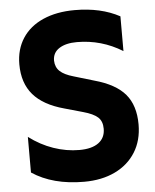

<svg xmlns="http://www.w3.org/2000/svg" viewBox="-55 -826 715 886"><g transform="rotate(-5 302.5 -382.5)"><path d="M58 -50V-215Q111 -175 170.5 -154.5Q230 -134 290 -134Q348 -134 379 -157Q410 -180 410 -222Q410 -257 389.5 -275.5Q369 -294 322 -307L237 -331Q141 -357 94.5 -411Q48 -465 48 -552Q48 -621 81.5 -672.5Q115 -724 177.5 -751.5Q240 -779 324 -779Q445 -779 532 -732V-571Q435 -631 321 -631Q270 -631 239.5 -611.5Q209 -592 209 -555Q210 -524 230 -505.5Q250 -487 292 -475L386 -447Q484 -420 528 -368Q572 -316 572 -228Q572 -154 538 -99.5Q504 -45 442.5 -15.5Q381 14 299 14Q154 14 58 -50Z"/></g></svg>

Font: Application
Style: Bold
Weight: 700
Designer: Wei Huang
Foundry: Wei Huang
Version: Version 0.012